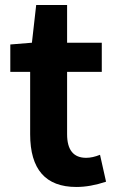

<svg xmlns="http://www.w3.org/2000/svg" viewBox="-20 -730 460 764"><path d="M100 -196V-444H21V-553L107 -560L124 -710H247V-560H385V-444H247V-196Q247 -102 323 -102Q348 -102 378 -114L402 -7Q339 14 284 14Q100 14 100 -196Z"/></svg>

Font: Noto Sans Tobesmart edit
Style: Bold
Weight: 700
Designer: Ryoko NISHIZUKA  (kana & ideographs); Paul D. Hunt (Latin, Greek & Cyrillic); Wenlong ZHANG  (bopomofo); Sandoll Communi
Foundry: Adobe Systems Incorporated
Version: Version 1.005 Oct 7, 2021